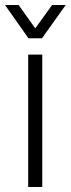

<svg xmlns="http://www.w3.org/2000/svg" viewBox="-46 -743 281 763"><path d="M66 0V-526H122V0ZM-26 -723H28L110 -608H78L161 -723H215L121 -591H67Z"/></svg>

Font: Archivo SemiCondensed ExtraLight
Style: Regular
Weight: 250
Width: 4
Designer: Hector Gatti
Foundry: Omnibus-Type
Version: Version 2.001